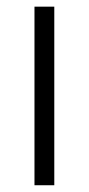

<svg xmlns="http://www.w3.org/2000/svg" viewBox="-20 -548 263 568"><path d="M140.6 0H82V-528.3H140.6Z"/></svg>

Font: Melbourne
Style: Light
Weight: 300
Designer: Google
Version: Version 2.000980; 2014